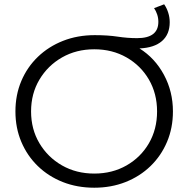

<svg xmlns="http://www.w3.org/2000/svg" viewBox="-20 -870 879 896"><path d="M420 6Q340 6 273 -20.5Q206 -47 156.5 -95Q107 -143 79.5 -208Q52 -273 52 -350Q52 -427 79.5 -492Q107 -557 157 -605Q207 -653 274.5 -679.5Q342 -706 422 -706Q483 -706 529 -699Q575 -692 620 -692Q719 -692 719 -768Q719 -786 713.5 -802.5Q708 -819 699 -832L746 -850Q758 -833 765 -811Q772 -789 772 -766Q772 -710 736 -678.5Q700 -647 631 -644Q703 -599 745 -521Q787 -443 787 -350Q787 -273 759.5 -208Q732 -143 682.5 -95Q633 -47 566 -20.5Q499 6 420 6ZM420 -60Q504 -60 570.5 -98Q637 -136 675 -201.5Q713 -267 713 -350Q713 -433 675 -498.5Q637 -564 570.5 -602Q504 -640 420 -640Q336 -640 269.5 -602Q203 -564 164 -498.5Q125 -433 125 -350Q125 -267 164 -201.5Q203 -136 269.5 -98Q336 -60 420 -60Z"/></svg>

Font: Montserrat
Style: Regular
Weight: 400
Designer: Julieta Ulanovsky
Foundry: Julieta Ulanovsky
Version: Version 9.000; ttfautohint (v1.8.4.7-5d5b)